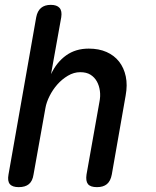

<svg xmlns="http://www.w3.org/2000/svg" viewBox="-20 -760 640 790"><path d="M167 -316 118 -42Q114 -15 99 -2.5Q84 10 57 10Q31 10 20.5 -2.5Q10 -15 15 -42L129 -689Q134 -715 149 -727.5Q164 -740 189 -740Q214 -740 225 -727.5Q236 -715 232 -689L190 -455Q213 -504 252 -532Q291 -560 345 -560Q387 -560 418.5 -546Q450 -532 470 -506.5Q490 -481 497.5 -445.5Q505 -410 497 -367L440 -42Q435 -15 420 -2.5Q405 10 379 10Q352 10 342 -2.5Q332 -15 336 -42L389 -340Q394 -364 391 -386Q388 -408 378.5 -425Q369 -442 352.5 -452.5Q336 -463 310 -463Q284 -463 259.5 -448.5Q235 -434 216 -412.5Q197 -391 184 -365Q171 -339 167 -316Z"/></svg>

Font: Maple Mono NL Medium
Style: Italic
Weight: 500
Italic angle: -10°
Monospace: yes
Designer: subframe7536
Version: Version 7.000